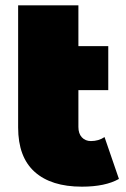

<svg xmlns="http://www.w3.org/2000/svg" viewBox="-20 -690 473 720"><path d="M426 -19 372 -176C357.3 -166 340.3 -161 321 -161C307 -161 295.7 -165.7 287 -175C278.3 -184.3 274 -197.3 274 -214V-352H386V-517H274V-670H48V-212C48 -138 68.7 -82.5 110 -45.5C151.3 -8.5 210.3 10 287 10C345.7 10 392 0.3 426 -19Z"/></svg>

Font: Montserrat Custom Black
Style: Regular
Weight: 900
Designer: Julieta Ulanovsky
Foundry: Julieta Ulanovsky
Version: Version 7.200